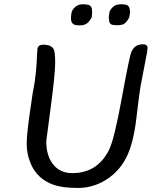

<svg xmlns="http://www.w3.org/2000/svg" viewBox="-20 -906 724 916"><path d="M419.4 -852.1V-842.8L418.9 -840.8V-837.4Q418 -834.5 418 -827.1Q418 -819.8 403.6 -802.5Q389.2 -785.2 364.3 -785.2H354Q318.8 -785.2 318.8 -816.4V-828.1L319.3 -829.6V-833Q320.3 -835.9 320.3 -837.9Q320.3 -854.5 335.9 -870.1Q351.6 -885.7 375 -885.7H381.8Q386.2 -884.3 391.6 -884.3Q419.4 -884.3 419.4 -852.1ZM599.6 -844.2Q599.6 -844.2 598.1 -831.5Q598.1 -820.8 584.7 -804Q571.3 -787.1 554.2 -787.1L551.3 -786.1H547.9L537.6 -785.6H532.7L525.9 -786.6Q500.5 -786.6 500.5 -810.5L499 -819.8V-824.7L499.5 -826.7V-830.1Q501.5 -840.3 501.5 -841.3Q501.5 -855.5 515.6 -869.6Q529.8 -883.8 542.5 -883.8Q545.4 -884.8 546.9 -884.8L553.7 -885.7H565.4Q569.8 -884.3 573.7 -884.3Q600.1 -884.3 600.1 -849.1V-846.2ZM200.7 -232.4Q200.7 -162.1 233.9 -121.1Q266.6 -80.1 325.2 -80.1Q444.3 -80.1 500 -190.4Q524.9 -240.2 560.8 -436.5Q596.7 -632.8 606 -656.2Q621.1 -694.8 662.1 -694.8Q684.1 -694.8 684.1 -676.3Q684.1 -666 670.7 -599.4Q657.2 -532.7 650.6 -494.9Q644 -457 630.4 -340.1Q616.7 -223.1 583.3 -156Q549.8 -88.9 487.3 -49.1Q424.8 -9.3 351.8 -9.3Q278.8 -9.3 236.8 -23.9Q155.3 -52.2 124.5 -130.4Q107.4 -173.8 107.4 -218Q107.4 -262.2 120.4 -355Q133.3 -447.8 136.2 -463.4L142.1 -494.6Q150.9 -543.9 155.3 -612.8L156.7 -643.6Q158.2 -670.9 158.7 -673.8Q162.6 -692.9 185.5 -692.9Q222.7 -692.9 235.4 -672.9Q243.2 -660.6 243.2 -606.4Q243.2 -552.2 221.9 -394Q200.7 -235.8 200.7 -232.4Z"/></svg>

Font: Averia Sans Libre
Style: Italic
Weight: 400
Italic angle: -7.90001°
Version: Version 1.002